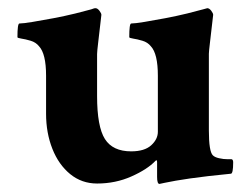

<svg xmlns="http://www.w3.org/2000/svg" viewBox="-20 -453 625 478"><path d="M377 4.9Q371.1 4.9 371.1 -12.7V-48.8Q371.1 -56.6 367.2 -52.7Q346.7 -31.2 307.1 -13.7Q267.6 3.9 221.7 3.9Q183.6 3.9 154.8 -19.5Q126 -43 110.4 -82.5Q94.7 -122.1 94.7 -169.9V-264.6Q94.7 -319.3 77.1 -337.9Q69.3 -347.7 56.2 -351.6Q43 -355.5 33.2 -356.9Q23.4 -358.4 23.4 -360.4Q23.4 -394.5 28.3 -394.5Q37.1 -394.5 61 -398.4Q85 -402.3 113.3 -407.7Q141.6 -413.1 167.5 -419.4Q193.4 -425.8 207 -429.7Q210 -430.7 212.4 -431.6Q214.8 -432.6 217.8 -432.6Q222.7 -432.6 227.5 -426.3Q232.4 -419.9 232.4 -416Q227.5 -373 224.6 -348.6Q221.7 -324.2 221.7 -318.4V-213.9Q221.7 -137.7 241.2 -106.9Q260.7 -76.2 306.6 -76.2Q339.8 -76.2 356.4 -91.3Q373 -106.4 373 -125V-264.6Q373 -319.3 355.5 -337.9Q347.7 -347.7 334.5 -351.6Q321.3 -355.5 311.5 -356.9Q301.8 -358.4 301.8 -360.4Q301.8 -394.5 306.6 -394.5Q315.4 -394.5 339.4 -398.4Q363.3 -402.3 391.6 -407.7Q419.9 -413.1 445.8 -419.4Q471.7 -425.8 485.4 -429.7L496.1 -432.6Q501 -432.6 505.9 -426.3Q510.7 -419.9 510.7 -416Q505.9 -373 502.9 -348.6Q500 -324.2 500 -319.3V-127.9Q500 -76.2 509.8 -66.4Q514.6 -61.5 525.4 -59.1Q536.1 -56.6 546.9 -56.6H556.6Q560.5 -55.7 560.5 -48.8Q560.5 -20.5 554.7 -20.5Q494.1 -14.6 453.6 -8.8Q413.1 -2.9 390.6 2Z"/></svg>

Font: Crimson Text Bold
Style: Bold
Weight: 700
Designer: Sebastian Kosch
Foundry: Sebastian Kosch
Version: Version 1.10 July 1, 2025